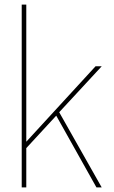

<svg xmlns="http://www.w3.org/2000/svg" viewBox="-20 -820 498 840"><path d="M425 0H402L226 -314L95 -172V0H75V-800H95V-200L398 -530H425L239 -329Z"/></svg>

Font: Tanohe Sans Thin
Style: Regular
Weight: 100
Designer: Village Type and Design LLC & Cristiano Sobral
Foundry: Cooper Hewitt Smithsonian Design Museum
Version: Version 1.00;September 29, 2021;FontCreator 13.0.0.2655 64-b